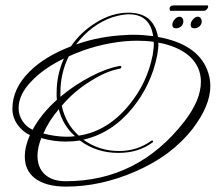

<svg xmlns="http://www.w3.org/2000/svg" viewBox="-20 -666 803 712"><path d="M225 26Q149 26 108 -6Q72 -35 72 -85Q72 -123 91 -165Q63 -178 44.5 -204.5Q26 -231 26 -263Q26 -337 89 -400Q146 -457 243 -494Q280 -548 336 -582Q395 -619 456 -619Q501 -619 529 -598Q558 -574 566 -529Q710 -503 748 -408Q760 -378 760 -347Q760 -274 694 -188Q616 -88 482 -30Q353 26 225 26ZM262 -501Q307 -517 353 -525.5Q399 -534 445 -536Q453 -537 461.5 -537Q470 -537 477 -537Q496 -537 514 -535.5Q532 -534 548 -532Q536 -613 458 -613Q433 -613 397 -602Q318 -575 262 -501ZM272 -163Q379 -179 459 -277Q526 -359 546 -461Q548 -474 549.5 -486.5Q551 -499 550 -511Q536 -513 520.5 -514Q505 -515 489 -515Q478 -515 466.5 -514.5Q455 -514 443 -513Q390 -508 337.5 -494Q285 -480 235 -457Q204 -395 204 -322V-307Q256 -351 318 -383Q347 -398 373 -407.5Q399 -417 421 -421Q430 -423 430 -418Q430 -412 423 -411Q374 -402 317 -366Q256 -329 209 -274Q223 -207 272 -163ZM224 6Q492 6 664 -216Q725 -295 725 -363Q725 -419 682 -458Q639 -495 567 -508Q568 -497 566.5 -485.5Q565 -474 563 -461Q552 -406 529 -357Q506 -308 471 -265Q395 -172 289 -148Q348 -106 421 -106Q489 -106 541 -144L544 -145Q546 -145 548 -143Q548 -140 546 -138Q494 -99 419 -99Q338 -99 276 -145Q263 -143 250.5 -142Q238 -141 224 -141Q178 -141 133 -154Q119 -118 119 -89Q119 -44 146.5 -19Q174 6 224 6ZM101 -185Q133 -244 191 -296Q190 -302 190 -308.5Q190 -315 190 -322Q190 -389 217 -449Q141 -412 97 -365Q49 -316 49 -265Q49 -239 63.5 -217Q78 -195 101 -185ZM228 -159Q236 -159 243.5 -159.5Q251 -160 258 -161Q213 -201 198 -261Q161 -218 141 -171Q186 -159 228 -159ZM701 -561Q687 -561 687 -574Q687 -584 695.5 -594Q704 -604 714 -604Q720 -604 724 -599Q728 -594 728 -587Q728 -576 720 -568.5Q712 -561 701 -561ZM633 -561Q619 -561 619 -574Q619 -584 627.5 -594Q636 -604 646 -604Q652 -604 656 -599Q660 -594 660 -587Q660 -576 652 -568.5Q644 -561 633 -561ZM611 -626Q609 -630 609 -633Q609 -646 625 -646H750Q752 -644 752 -641Q752 -637 747 -631.5Q742 -626 737 -626Z"/></svg>

Font: Passions Conflict
Style: Regular
Weight: 400
Designer: Robert E. Leuschke
Foundry: Robert E. Leuschke
Version: Version 1.010; ttfautohint (v1.8.3)